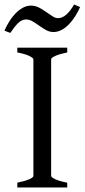

<svg xmlns="http://www.w3.org/2000/svg" viewBox="-42 -825 373 845"><path d="M34.2 0V-21Q67.4 -27.8 86.2 -35.9Q105 -43.9 105 -50.8V-564Q105 -569.8 87.2 -578.6Q69.3 -587.4 34.2 -594.2V-615.2H253.9V-594.2Q220.7 -587.4 201.9 -579.1Q183.1 -570.8 183.1 -564V-50.8Q183.1 -44.9 200.9 -36.4Q218.8 -27.8 253.9 -21V0ZM310.5 -793.9Q301.8 -773.9 289.6 -754.4Q277.3 -734.9 262.5 -719.2Q247.6 -703.6 230 -693.8Q212.4 -684.1 193.4 -684.1Q176.3 -684.1 160.9 -692.6Q145.5 -701.2 130.9 -711.7Q116.2 -722.2 101.8 -730.7Q87.4 -739.3 73.2 -739.3Q53.7 -739.3 37.6 -723.4Q21.5 -707.5 3.4 -680.2L-22.5 -689.9Q-13.7 -710 -1.7 -729.7Q10.3 -749.5 25.4 -765.1Q40.5 -780.8 57.9 -790.5Q75.2 -800.3 94.2 -800.3Q112.8 -800.3 129.4 -791.7Q146 -783.2 160.6 -772.7Q175.3 -762.2 188.5 -753.7Q201.7 -745.1 213.4 -745.1Q231.9 -745.1 249.8 -760.7Q267.6 -776.4 284.2 -805.2Z"/></svg>

Font: Gentium Unicode
Style: Regular
Weight: 400
Version: Version 1.009